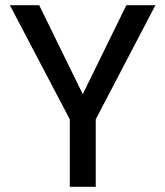

<svg xmlns="http://www.w3.org/2000/svg" viewBox="-20 -720 637 740"><path d="M249 0V-260L18 -700H131L299 -357L467 -700H579L349 -260V0Z"/></svg>

Font: AWOL-DM Medium
Style: Regular
Weight: 500
Designer: Colophon Foundry, Jonny Pinhorn, Mikhail Sharanda
Foundry: Colophon Foundry
Version: Version 1.000;Glyphs 3.2.3 (3260)